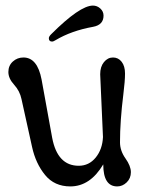

<svg xmlns="http://www.w3.org/2000/svg" viewBox="-20 -662 539 688"><path d="M349 -171 339 -396Q339 -423 352.5 -439.5Q366 -456 385 -456Q404 -456 416 -440.5Q428 -425 428 -398.5Q428 -372 422 -324Q410 -228 410 -152Q410 -122 429.5 -94.5Q449 -67 449 -45Q449 -23 434 -8.5Q419 6 400 6Q350 6 350 -73Q303 6 232 6Q175 6 141.5 -35Q108 -76 95 -135L57 -307Q51 -336 30.5 -358.5Q10 -381 10 -404Q10 -427 26 -441.5Q42 -456 64 -456Q114 -456 129 -377L167 -168Q186 -68 262 -68Q299 -68 323 -97.5Q347 -127 349 -171ZM155 -525Q155 -531 163 -539Q266 -642 313 -642Q328 -642 339.5 -631.5Q351 -621 351 -606Q351 -573 314 -566Q236 -552 179 -518Q171 -513 167 -513Q155 -513 155 -525Z"/></svg>

Font: Macondo Swash Caps
Style: Regular
Weight: 400
Designer: John Vargas Beltran
Foundry: John Vargas Beltran
Version: Version 2.001